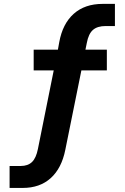

<svg xmlns="http://www.w3.org/2000/svg" viewBox="-20 -749 626 963"><path d="M28.1 83.5H84.2Q119.6 83.5 140.4 63.7Q161.1 43.9 170.2 -2L252.9 -413.1L276.4 -395.8H148.9V-499.8H294.4L267.1 -481.4L277.1 -537.1Q293.9 -629.9 349.7 -679.7Q405.5 -729.5 494.9 -729.5H556.4V-618.4H510Q468.5 -618.4 446.2 -598.9Q423.8 -579.3 415.3 -533.2L404.8 -481.4L387.5 -499.8H515.9V-395.8H370.1L391.6 -412.8L307.6 2.2Q289.1 95 234.5 144.3Q179.9 193.6 94.2 193.6H28.1Z"/></svg>

Font: Min Sans VF VF
Style: Regular
Weight: 400
Designer: Jinseong-Kim, NotoSansCJK, Nunito
Foundry: Jinseong-Kim
Version: Version 1.420;Glyphs 3.1.2 (3151)